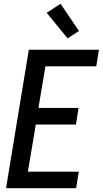

<svg xmlns="http://www.w3.org/2000/svg" viewBox="-20 -999 545 1019"><path d="M12 0 133 -735H505L491 -647H221L184 -426H397L383 -338H170L128 -88H398L384 0ZM339 -795 228 -931 301 -979 399 -835Z"/></svg>

Font: Iosevka Curly Semibold
Style: Italic
Weight: 600
Italic angle: -9°
Monospace: yes
Designer: Belleve Invis
Foundry: Belleve Invis
Version: Version 22.1.2; ttfautohint (v1.8.4)